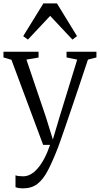

<svg xmlns="http://www.w3.org/2000/svg" viewBox="-20 -836 578 1108"><path d="M114 251Q99.5 251 87.5 249Q75.5 247 69.5 244V175.5Q75.5 178.5 88.2 180Q101 181.5 113.5 181.5Q135 181.5 155.8 170.5Q176.5 159.5 196.2 137.2Q216 115 234.5 80.8Q253 46.5 269 0H229L46 -491L0 -504.5V-537.5H202.5V-504L132.5 -492L244.5 -161.5L285 -31L324 -162L425.5 -492L364 -504.5V-537.5H536.5V-504.5L487.5 -492Q457 -400 431.8 -325.2Q406.5 -250.5 386.8 -192.2Q367 -134 352.5 -91.8Q338 -49.5 328.2 -22.2Q318.5 5 314 17Q283.5 95.5 256.2 147.8Q229 200 195.5 225.5Q162 251 114 251ZM141 -607.5 114 -627.5 230.5 -816.5H308.5L424.5 -627.5L398 -607.5L269.5 -744.5Z"/></svg>

Font: Merriweather 60pt Light
Style: Regular
Weight: 300
Version: Version 2.100